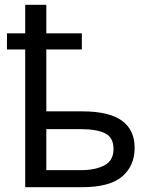

<svg xmlns="http://www.w3.org/2000/svg" viewBox="-20 -780 634 800"><path d="M173 -760V-641H321V-574H173V-316H323Q434 -316 487.5 -277.5Q541 -239 541 -164Q541 -89 489 -44.5Q437 0 321 0H85V-574H9V-641H85V-760ZM315 -242H173V-71H317Q377 -71 415 -91Q453 -111 453 -159Q453 -207 418 -224.5Q383 -242 315 -242Z"/></svg>

Font: Noto IKEA Arabic
Style: Regular
Weight: 400
Designer: Monotype Design Team
Foundry: Monotype Imaging Inc.
Version: Version 1.200